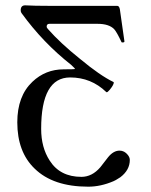

<svg xmlns="http://www.w3.org/2000/svg" viewBox="-20 -682 563 715"><path d="M44.4 -226.6Q44.4 -324.2 100.6 -377.4Q149.4 -423.8 217.3 -423.8Q259.3 -423.8 259.3 -425.3Q259.3 -427.2 245.1 -440.4Q140.1 -522.9 60.5 -632.8Q57.1 -636.7 57.1 -643.6Q57.1 -662.1 73.7 -662.1Q106.9 -660.2 166 -660.2H416.5Q423.8 -660.2 426.3 -647.9L443.4 -527.8Q443.4 -523.9 436.5 -523.9L433.1 -524.4L432.6 -524.9Q415 -562.5 405.3 -573.2Q386.2 -593.3 343.3 -593.3H164.1Q153.8 -593.3 153.8 -583Q153.8 -578.6 158.7 -573.7Q204.6 -521.5 277.8 -462.9Q353 -400.4 402.8 -376.5Q403.8 -375.5 403.8 -375Q403.8 -366.2 388.7 -347.7Q380.9 -338.4 377.4 -338.4Q376.5 -338.4 375.5 -339.4Q319.3 -393.6 241.2 -393.6Q133.3 -393.6 133.3 -202.1Q133.3 -132.8 165 -84Q203.6 -23.4 283.2 -23.4Q322.8 -23.4 353.5 -59.1L382.3 -96.2Q402.3 -121.1 425.3 -121.1Q443.4 -121.1 456.1 -105Q463.4 -95.7 463.4 -86.4Q463.4 -48.8 428.2 -22L411.6 -11.7Q407.2 -9.3 402.8 -7.3Q355 13.2 308.6 13.2Q177.7 13.2 108.9 -54.2Q44.4 -116.2 44.4 -226.6Z"/></svg>

Font: Junicode
Style: Regular
Weight: 400
Designer: Peter S. Baker
Foundry: Briery Creek Software
Version: Version 0.7.2